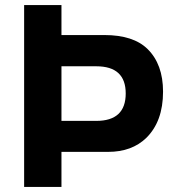

<svg xmlns="http://www.w3.org/2000/svg" viewBox="-20 -736 696 756"><path d="M222 -138V0H75V-716H222V-598H391Q505 -598 561 -543Q622 -483 622 -375Q622 -258 556 -193Q499 -138 406 -138ZM222 -260H359Q475 -260 475 -368Q475 -475 359 -475H222Z"/></svg>

Font: Almarai Bold
Style: Regular
Weight: 700
Designer: Boutros International 2019
Foundry: Created by Boutros International 2019
Version: Version 1.10